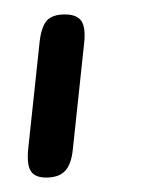

<svg xmlns="http://www.w3.org/2000/svg" viewBox="-20 -89 222 266"><path d="M44 157Q28.5 157 22.8 148.2Q17 139.5 19 118L35 -32Q37.5 -52.5 45.2 -60.8Q53 -69 70 -69Q86.5 -69 92.8 -59.8Q99 -50.5 96.5 -28.5L81 117Q79 138.5 70.2 147.8Q61.5 157 44 157Z"/></svg>

Font: Edu NSW ACT Hand Pre
Style: Regular
Weight: 400
Designer: Tina and Corey Anderson, Eben Sorkin, Mirko Velimirovic
Foundry: Sorkin Type Co.
Version: Version 2.000